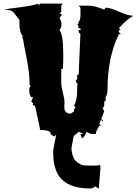

<svg xmlns="http://www.w3.org/2000/svg" viewBox="-25 -755 760 1067"><path d="M533.2 180.2 523.9 291.5Q515.6 291.5 507.3 280.3Q504.4 280.3 496.6 286.4Q488.8 292.5 478.5 292.5Q336.9 292.5 293.5 207.5Q270.5 162.6 270.5 92.3V80.6L296.4 -54.2L390.1 -58.1Q392.6 -46.4 392.6 -36.4Q392.6 -26.4 391.4 -19Q390.1 -11.7 390.1 -7.8L386.7 -10.3Q386.7 0.5 381.3 13.2L382.3 12.2L373.5 60.5Q369.6 74.2 377.4 103.5Q385.3 132.8 405.3 148.4L429.7 161.6Q437 165.5 494.1 165.5L520.5 164.6L531.7 160.6Q533.2 171.9 533.2 180.2ZM421.9 -9.3 438.5 -11.2 412.1 -22.5 386.2 0V-15.1Q384.3 -23.4 377.4 -23.4V-14.2Q375.5 -30.8 367.9 -40.5Q360.4 -50.3 341.3 -50.3Q336.9 -43.5 331.3 -43.5Q325.7 -43.5 324.2 -44.4L325.7 -24.9Q325.7 11.7 315.4 11.7Q308.1 -13.2 295.9 -22.5Q289.6 -22.5 287.6 -21.5L295.9 -12.7L275.9 3.4L257.3 -7.8Q257.3 -22 244.6 -26.4Q228.5 -32.7 197.8 -32.7Q197.8 -38.6 183.8 -102.8Q169.9 -167 168.9 -168.9Q167 -167 164.8 -167Q162.6 -167 159.9 -170.2Q157.2 -173.3 157.2 -176Q157.2 -178.7 159.2 -180.7L148.9 -192.4L159.2 -214.8H148.9Q138.2 -227.5 137.5 -250Q136.7 -272.5 146.5 -277.3L139.2 -282.2V-293Q139.2 -350.6 122.6 -432.9Q106 -515.1 102.1 -543H95.7L102.1 -553.2Q83 -575.2 83 -625V-644.5Q75.2 -653.8 66.2 -666Q57.1 -678.2 53.2 -682.9Q49.3 -687.5 41.5 -692.9Q29.3 -701.2 -4.9 -701.2Q13.7 -705.6 85.9 -714.6Q158.2 -723.6 188.5 -734.9V-723.6L197.8 -734.9H324.2L315.4 -723.6V-689L305.7 -678.2Q306.2 -678.7 309.6 -678.7Q317.4 -678.7 317.4 -671.4Q317.4 -669.4 315.4 -667.5L305.7 -655.3Q316.4 -638.7 316.4 -619.6Q316.4 -600.6 305.7 -587.9Q326.7 -563.5 326.7 -448.2Q326.7 -397.5 324.2 -372.1H315.4V-293Q315.4 -275.4 324.5 -239.5Q333.5 -203.6 333.5 -189.9L332.5 -158.2Q332.5 -123.5 368.2 -123.5L386.2 -135.7V-146.5L395 -157.2L386.2 -168.9Q403.8 -195.3 403.8 -256.8V-282.2L407.7 -285.2L395 -305.2L403.8 -315.9V-339.8H412.1L421.9 -565.4L412.1 -576.2V-587.9H421.9Q423.8 -590.3 423.8 -593Q423.8 -595.7 416.3 -598.4Q408.7 -601.1 408.7 -603.3Q408.7 -605.5 412.1 -610.4L403.8 -620.1L405.3 -619.6Q407.2 -619.6 409.7 -622.6Q412.1 -625.5 412.1 -627.4Q412.1 -629.4 410.2 -630.4Q422.4 -642.6 422.4 -674.3Q422.4 -706.1 421.9 -712.4L412.1 -723.6H465.3Q503.4 -723.6 553.7 -701.2L562 -712.4Q587.4 -712.4 637.2 -689.9Q687 -667.5 715.3 -667.5Q676.3 -644.5 636.2 -598.6L646 -589.4H644Q640.6 -589.4 637.7 -586.2Q634.8 -583 634.8 -580.1Q634.8 -577.1 636.2 -576.2L647 -565.4H636.2Q572.3 -438 572.3 -252.4Q572.3 -233.9 562 -214.8V-192.4H553.7L554.7 -178.2Q554.7 -157.2 544.9 -157.2L553.7 -135.7L536.1 -90.3Q537.1 -92.3 539.3 -92.3Q541.5 -92.3 543.9 -89.1Q546.4 -85.9 546.4 -83.3Q546.4 -80.6 544.9 -79.1L536.1 -90.3L526.9 -67.4L536.1 -56.6H526.9L508.8 -22.5V-11.2Q505.9 -10.3 490.2 -10.3Q474.6 -10.3 456.5 -22.5Q453.1 -13.2 445.1 -0.5Q437 12.2 429.7 12.7Z"/></svg>

Font: Butcherman Caps
Style: Regular
Weight: 400
Version: Version 001.003